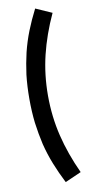

<svg xmlns="http://www.w3.org/2000/svg" viewBox="-99 -846 477 982"><g transform="rotate(-10 139.0 -355.5)"><path d="M159.2 95.7Q131.8 42 111.3 -9.8Q90.8 -61.5 77.1 -116.2Q64.5 -170.9 56.6 -230.5Q49.8 -289.1 49.8 -355.5Q49.8 -420.9 56.6 -480.5Q64.5 -539.1 77.1 -592.8Q90.8 -648.4 111.3 -700.2Q131.8 -752 159.2 -805.7Q186.5 -793.9 243.2 -768.6Q195.3 -665 170.9 -564.5Q146.5 -463.9 146.5 -355.5Q146.5 -246.1 170.9 -145.5Q195.3 -44.9 243.2 58.6Q214.8 71.3 159.2 95.7Q159.2 95.7 159.2 95.7Z"/></g></svg>

Font: SSportsD
Style: Medium
Weight: 400
Designer: Swiss Typefaces
Version: Version 1.000